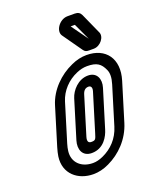

<svg xmlns="http://www.w3.org/2000/svg" viewBox="-138 -791 735 903"><g transform="rotate(-20 229.0 -339.0)"><path d="M162.7 -336C177.7 -385 215.9 -425 263 -445C281.5 -453 298.7 -457 316.7 -457C364.7 -457 384.4 -443 400.4 -407C408.2 -390 408.2 -367 398.7 -336L340.6 -146C323.5 -90 286.2 -53 240.8 -32C221 -23 204.8 -19 187.8 -19C130.8 -19 90.1 -56 97.2 -112C98.6 -123 100.7 -133 104.6 -146ZM332 -507C306 -507 280.2 -501 254.5 -489C190.9 -461 133.8 -405 112.7 -336L54.6 -146C50.1 -131 46.8 -117 44.8 -104C33.1 -20 95.5 31 172.5 31C197.5 31 224.4 25 251.3 12C313.2 -17 368 -72 390.6 -146L448.7 -336C479.9 -438 427 -507 332 -507ZM305.6 -414C255.6 -414 219.4 -371 208.7 -336L150.6 -146C138.1 -105 151.9 -65 198.9 -65C259.9 -65 285.8 -117 295.2 -148L352.7 -336C365 -376 349.6 -414 305.6 -414ZM290.3 -364C300.3 -364 308.8 -356 302.7 -336L245.2 -148C236.4 -119 235.2 -115 214.2 -115C201.2 -115 193.6 -123 200.6 -146L258.7 -336C264.5 -355 274.3 -364 290.3 -364ZM368.8 -575 308.5 -659H329.5C330.5 -659 330.2 -658 330.2 -658ZM352.9 -523H374.9C408.9 -523 438.8 -562 424.8 -588L379 -690C372.9 -703 362.8 -709 346.8 -709H310.8C269.8 -709 236.8 -660 255.5 -633L323.9 -536C331.5 -525 338.9 -523 352.9 -523Z"/></g></svg>

Font: DIN Rundschrift
Style: EngKontKu
Weight: 400
Width: 3
Version: Version 1.027